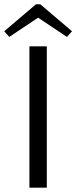

<svg xmlns="http://www.w3.org/2000/svg" viewBox="-42 -863 352 883"><path d="M-22.5 -719.2 123.3 -843.3H143.3L289.2 -719.2L265.8 -693.3L133.3 -781.7L0.8 -693.3ZM93.3 0V-650H173.3V0Z"/></svg>

Font: Boon
Style: Regular
Weight: 400
Designer: Sungsit Sawaiwan
Foundry: FontUni
Version: Version 3.0